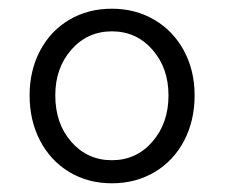

<svg xmlns="http://www.w3.org/2000/svg" viewBox="-20 -793 516 441"><path d="M48 -574Q48 -631 72 -676.5Q96 -722 139 -747.5Q182 -773 237 -773Q291 -773 334.5 -747.5Q378 -722 402.5 -676.5Q427 -631 427 -574Q427 -516 403 -470Q379 -424 335.5 -398Q292 -372 237 -372Q182 -372 139 -398Q96 -424 72 -470Q48 -516 48 -574ZM367 -574Q367 -637 330 -679Q293 -721 237 -721Q181 -721 144 -679Q107 -637 107 -574Q107 -509 144 -467Q181 -425 237 -425Q293 -425 330 -467.5Q367 -510 367 -574Z"/></svg>

Font: Open Sauce Two
Style: Regular
Weight: 400
Designer: Alfredo Marco Pradil
Foundry: Creative Sauce Fz LLC
Version: Version 1.477